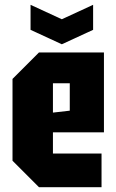

<svg xmlns="http://www.w3.org/2000/svg" viewBox="-20 -778 484 798"><path d="M32 -110V-450L142 -560H412V-228H200V-140H402V0H142ZM200 -310 270 -318V-432H200ZM367 -758V-654L237 -594L107 -654V-758L237 -698Z"/></svg>

Font: Tektur Condensed
Style: Bold
Weight: 700
Width: 3
Designer: Adam Jagosz
Foundry: Adam Jagosz
Version: Version 1.005;gftools[0.9.30]